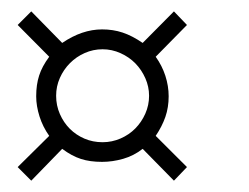

<svg xmlns="http://www.w3.org/2000/svg" viewBox="-20 -422 440 339"><path d="M161.1 -335Q144.5 -335 129.6 -328.4Q114.7 -321.8 103.5 -310.5Q92.3 -299.3 85.7 -284.4Q79.1 -269.5 79.1 -252.9Q79.1 -235.8 85.7 -220.7Q92.3 -205.6 103.3 -194.6Q114.3 -183.6 129.2 -177.2Q144 -170.9 161.1 -170.9Q177.7 -170.9 192.9 -177.5Q208 -184.1 219 -195.3Q230 -206.5 236.6 -221.4Q243.2 -236.3 243.2 -252.9Q243.2 -269 236.6 -283.9Q230 -298.8 219 -310.1Q208 -321.3 192.9 -328.1Q177.7 -335 161.1 -335ZM35.2 -401.9 89.8 -346.2Q125 -370.1 160.2 -370.1Q179.7 -370.1 196.5 -364.5Q213.4 -358.9 231.9 -346.2L287.1 -401.9L310.1 -377.9L254.9 -321.8Q266.1 -306.2 272 -288.1Q277.8 -270 277.8 -252Q277.8 -232.4 272 -215.6Q266.1 -198.7 254.9 -182.1L310.1 -127L287.1 -103L231.9 -159.2Q216.3 -147 197.5 -141.6Q178.7 -136.2 160.2 -136.2Q138.7 -136.2 122.8 -141.4Q106.9 -146.5 89.8 -159.2L35.2 -103L11.2 -127L66.9 -182.1Q55.7 -197.8 49.8 -216.3Q43.9 -234.9 43.9 -252Q43.9 -272.5 49.1 -288.6Q54.2 -304.7 66.9 -321.8L11.2 -377.9Z"/></svg>

Font: Romanesco
Style: Regular
Weight: 400
Designer: Astigmatic (AOETI)
Foundry: Astigmatic (AOETI)
Version: Version 1.000